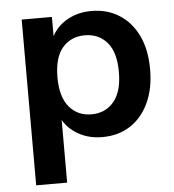

<svg xmlns="http://www.w3.org/2000/svg" viewBox="-50 -546 700 772"><g transform="rotate(-5 300.0 -159.5)"><path d="M65 180V-489H187V-386H177Q192 -437 238.5 -468Q285 -499 347 -499Q411 -499 459.5 -468Q508 -437 535 -380.5Q562 -324 562 -245Q562 -167 535 -109.5Q508 -52 460 -21Q412 10 347 10Q286 10 240 -20.5Q194 -51 178 -100H190V180ZM312 -85Q368 -85 402 -125.5Q436 -166 436 -245Q436 -325 402 -364.5Q368 -404 312 -404Q256 -404 222 -364.5Q188 -325 188 -245Q188 -166 222 -125.5Q256 -85 312 -85Z"/></g></svg>

Font: NunitoSans3
Style: Bold
Weight: 700
Designer: Vernon Adams
Foundry: Vernon Adams
Version: Version 3.101;gftools[0.9.27]